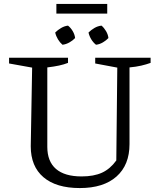

<svg xmlns="http://www.w3.org/2000/svg" viewBox="-20 -944 804 974"><path d="M385 10Q265 10 200.5 -45Q136 -100 136 -202L143 -601L26 -622V-651H325V-625Q305 -617 279.5 -611.5Q254 -606 220 -602V-199Q220 -125 264 -87Q308 -49 394 -49Q456 -49 497.5 -68Q539 -87 570 -130L575 -601L463 -622V-651H744V-625Q722 -617 696 -611Q670 -605 637 -602V-213Q637 -107 571 -48.5Q505 10 385 10ZM325 -814Q339 -803 349 -786Q359 -769 361 -751Q350 -739 332.5 -729Q315 -719 297 -717Q284 -728 274 -744.5Q264 -761 260 -779Q273 -792 290 -802Q307 -812 325 -814ZM495 -814Q508 -803 518 -786Q528 -769 530 -751Q519 -739 502 -729Q485 -719 467 -717Q453 -728 443 -744.5Q433 -761 429 -779Q442 -792 459 -802Q476 -812 495 -814ZM266 -875V-924H524V-875Z"/></svg>

Font: Piazzolla 24pt
Style: Regular
Weight: 400
Designer: Juan Pablo del Peral
Foundry: Huerta Tipografica
Version: Version 2.005